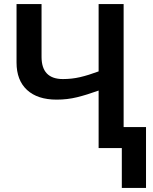

<svg xmlns="http://www.w3.org/2000/svg" viewBox="-20 -734 760 952"><path d="M593 -714H469V-380Q418 -361 377 -351.5Q336 -342 292 -342Q186 -342 186 -452V-714H62V-424Q62 -336 114 -288Q166 -240 261 -240Q314 -240 362.5 -252Q411 -264 469 -285V0H584V198H704V-104H593Z"/></svg>

Font: Noto Sans Display Medium
Style: Regular
Weight: 500
Designer: Monotype Design Team
Foundry: Monotype Imaging Inc.
Version: Version 1.900